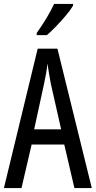

<svg xmlns="http://www.w3.org/2000/svg" viewBox="-20 -963 490 983"><path d="M361 0 309 -223H142L90 0H0L173 -714H274L450 0ZM240 -535Q235 -563 230.5 -589Q226 -615 223 -638Q218 -590 206 -536L155 -301H293ZM354 -934Q342 -913 318 -884.5Q294 -856 267.5 -828.5Q241 -801 220 -783H168V-794Q226 -876 257 -943H354Z"/></svg>

Font: Noto Sans Lao ExtraCondensed
Style: Regular
Weight: 400
Width: 2
Designer: Monotype Design Team
Foundry: Monotype Imaging Inc.
Version: Version 2.004; ttfautohint (v1.8.4.7-5d5b)